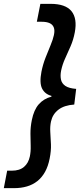

<svg xmlns="http://www.w3.org/2000/svg" viewBox="-53 -832 424 998"><path d="M-33.2 146 -15.7 55.2H8.6Q48.8 55.2 71.9 35.4Q94.9 15.7 102.1 -18.8Q107.4 -43.8 106.5 -73.8Q105.6 -103.7 105.3 -137.6Q105.1 -171.5 112.4 -207.7Q123 -260.9 148.5 -289.9Q174.1 -319 214.4 -329.7V-333.6Q179.8 -342.9 165.5 -372.2Q151.3 -401.6 162.5 -459.6Q170.1 -497.5 183.6 -532Q197.1 -566.5 209.6 -596.3Q222.2 -626.2 227.2 -649.6Q232.4 -673.6 226.7 -688.9Q221 -704.3 205.2 -711.6Q189.5 -718.9 163.2 -718.9H138.5L156.8 -812H209.8Q287.5 -812 318.5 -774Q349.5 -735.9 335.7 -663.4Q328.4 -624.8 314 -591.8Q299.6 -558.9 285.6 -528.1Q271.5 -497.4 264.8 -465.4Q259.6 -439.4 263.9 -418.7Q268.1 -398.1 286.8 -385.4Q305.5 -372.8 342.9 -370L333 -288.6Q280.5 -285 250.5 -261.7Q220.5 -238.5 212.2 -200.9Q206.5 -175.2 208.4 -145.7Q210.4 -116.1 211.8 -82.1Q213.2 -48.1 205.1 -7.9Q197.3 32.2 181.1 61.4Q164.8 90.6 141.3 109.3Q117.7 128 87.1 137Q56.6 146 19.9 146Z"/></svg>

Font: Reddit Sans
Style: Italic
Weight: 400
Italic angle: -11.25°
Designer: Stephen Hutchings
Version: Version 1.013